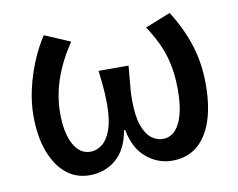

<svg xmlns="http://www.w3.org/2000/svg" viewBox="-62 -582 838 675"><g transform="rotate(-10 356.5 -244.5)"><path d="M207 12Q160 12 124.5 -16.5Q89 -45 68.5 -99Q48 -153 48 -228Q48 -274 59 -322.5Q70 -371 89 -417Q108 -463 133 -501L224 -462Q184 -403 163 -342.5Q142 -282 142 -220Q142 -150 164 -109.5Q186 -69 224 -69Q247 -69 266.5 -84.5Q286 -100 298 -134Q310 -168 310 -224Q310 -243 309 -261Q308 -279 306 -299Q304 -319 301 -344H408Q406 -319 404 -299Q402 -279 400.5 -261Q399 -243 399 -224Q399 -165 411 -131.5Q423 -98 442 -83.5Q461 -69 483 -69Q521 -69 542.5 -111Q564 -153 564 -232Q564 -296 548 -350.5Q532 -405 492 -465L582 -501Q620 -443 642 -376.5Q664 -310 664 -233Q664 -156 645.5 -101.5Q627 -47 591 -17.5Q555 12 502 12Q452 12 411 -21.5Q370 -55 357 -123H353Q341 -55 301.5 -21.5Q262 12 207 12Z"/></g></svg>

Font: Source Sans 3 Medium
Style: Regular
Weight: 500
Designer: Paul D. Hunt
Foundry: Adobe
Version: Version 3.052;hotconv 1.1.0;makeotfexe 2.6.0